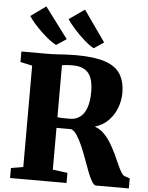

<svg xmlns="http://www.w3.org/2000/svg" viewBox="-65 -1072 863 1123"><g transform="rotate(5 367.0 -510.0)"><path d="M37 0V-59L108.5 -71V-666L38.5 -681.5V-743H190.5Q222 -743 248 -744.8Q274 -746.5 300.5 -748Q327 -749.5 360 -749.5Q466 -749.5 529.2 -728.5Q592.5 -707.5 620.2 -663.8Q648 -620 648 -551Q648 -510.5 633 -468.2Q618 -426 586.5 -392.2Q555 -358.5 504.5 -342.5Q534.5 -333 558 -309.8Q581.5 -286.5 599.8 -256.5Q618 -226.5 633 -195Q648 -163.5 660 -135.8Q672 -108 683.2 -89.8Q694.5 -71.5 706 -68.5L734.5 -59V0H542Q529.5 0 517 -21Q504.5 -42 491.5 -75.5Q478.5 -109 464.8 -147.5Q451 -186 435.5 -222Q420 -258 403.5 -283.5Q387 -309 368 -316Q358.5 -316 347 -316Q335.5 -316 324 -316Q312.5 -316 301.8 -316Q291 -316 282 -316V-70.5L368.5 -59.5V0ZM357 -376Q390.5 -376 415.2 -394.8Q440 -413.5 453 -451Q466 -488.5 466 -544.5Q466 -592 454 -624.2Q442 -656.5 415 -672.5Q388 -688.5 343.5 -688.5Q328.5 -688.5 317.2 -687.8Q306 -687 297.5 -685.8Q289 -684.5 282 -683.5V-378.5Q289.5 -377 304.5 -376.5Q319.5 -376 334.5 -376Q349.5 -376 357 -376ZM236.5 -799Q218 -808 194.5 -826.5Q171 -845 147.2 -867.8Q123.5 -890.5 103.8 -913.2Q84 -936 72.5 -954.5L161 -1018.5L296.5 -838L237.5 -799ZM457.5 -799Q432.5 -812.5 401 -840.2Q369.5 -868 341.2 -899.8Q313 -931.5 297 -955.5L388 -1019.5L516 -838L458.5 -799Z"/></g></svg>

Font: Merriweather 36pt Black
Style: Regular
Weight: 900
Version: Version 2.100